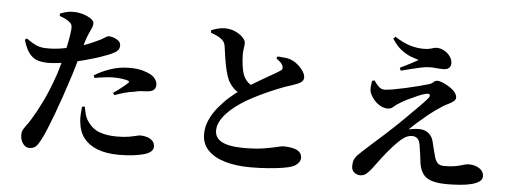

<svg xmlns="http://www.w3.org/2000/svg" viewBox="-54 -980 3108 1171"><g transform="rotate(5 1500.0 -394.0)"><path d="M156 41Q134 41 118 19Q102 -3 102 -33Q102 -54 109.5 -67.5Q117 -81 129 -96.5Q141 -112 155 -135Q183 -180 217 -249Q251 -318 284 -413Q295 -445 306 -486Q317 -527 326.5 -568.5Q336 -610 342 -645.5Q348 -681 350 -702Q351 -721 347.5 -729.5Q344 -738 331 -748Q320 -757 305.5 -764Q291 -771 272 -777L273 -792Q293 -800 313.5 -805Q334 -810 355 -809Q386 -809 414.5 -800Q443 -791 462 -777.5Q481 -764 481 -750Q481 -737 475 -723Q469 -709 459 -687.5Q449 -666 437 -628Q431 -608 420 -567Q409 -526 394.5 -476Q380 -426 364 -379Q350 -336 332.5 -284.5Q315 -233 295.5 -181Q276 -129 258 -85Q240 -41 225 -14Q212 12 198 26.5Q184 41 156 41ZM706 35Q629 35 575 14.5Q521 -6 490.5 -44.5Q460 -83 454 -139Q450 -163 452 -190Q454 -217 456 -238L473 -239Q476 -220 482.5 -195Q489 -170 504 -149Q533 -107 577.5 -91Q622 -75 682 -75Q726 -75 755 -80Q784 -85 801 -89.5Q818 -94 828 -94Q848 -94 868 -87.5Q888 -81 901 -67.5Q914 -54 914 -33Q914 -13 896.5 0Q879 13 849 20Q825 26 790.5 30.5Q756 35 706 35ZM227 -486Q189 -486 160.5 -495.5Q132 -505 110.5 -532.5Q89 -560 73 -614L85 -623Q124 -595 150 -584.5Q176 -574 208 -574Q252 -573 296 -580Q340 -587 371 -595Q428 -609 467.5 -625.5Q507 -642 537 -657Q552 -666 563 -673Q574 -680 581 -680Q594 -680 611 -674.5Q628 -669 641.5 -658Q655 -647 655 -627Q655 -606 635 -591Q615 -576 560 -557Q543 -550 510.5 -540Q478 -530 439.5 -520Q401 -510 364 -502Q335 -497 295.5 -491.5Q256 -486 227 -486ZM637 -338Q652 -348 670.5 -362Q689 -376 704.5 -389Q720 -402 725 -407Q733 -416 720 -421Q705 -426 680.5 -429Q656 -432 634 -432Q610 -432 580 -428.5Q550 -425 516 -419L510 -434Q550 -460 606.5 -479.5Q663 -499 724 -499Q774 -499 806 -489.5Q838 -480 854 -471Q877 -457 886.5 -441Q896 -425 896 -409Q896 -388 881.5 -377Q867 -366 834 -365Q820 -365 804 -363.5Q788 -362 768 -357Q736 -353 704.5 -344Q673 -335 646 -325Z M1509 41Q1423 41 1356 21.5Q1289 2 1250.5 -37.5Q1212 -77 1212 -137Q1212 -182 1231 -224Q1250 -266 1280.5 -303Q1311 -340 1345 -370Q1379 -400 1409 -421Q1437 -440 1472 -461.5Q1507 -483 1542 -503Q1577 -523 1604 -538.5Q1631 -554 1642 -562Q1652 -567 1653.5 -574Q1655 -581 1652 -591Q1647 -605 1635 -615.5Q1623 -626 1611 -635L1618 -647Q1644 -645 1667.5 -642.5Q1691 -640 1710 -630Q1730 -621 1748.5 -604Q1767 -587 1778.5 -568Q1790 -549 1790 -532Q1790 -515 1775 -504Q1760 -493 1724 -481Q1686 -470 1637.5 -450.5Q1589 -431 1540.5 -408Q1492 -385 1450 -361Q1417 -341 1387 -318.5Q1357 -296 1333.5 -270.5Q1310 -245 1296.5 -218.5Q1283 -192 1283 -164Q1283 -134 1302.5 -113.5Q1322 -93 1362 -83Q1402 -73 1463 -73Q1532 -73 1581.5 -81Q1631 -89 1661 -96.5Q1691 -104 1702 -104Q1731 -104 1757 -98.5Q1783 -93 1798.5 -79.5Q1814 -66 1814 -42Q1814 -26 1800.5 -10.5Q1787 5 1766 13Q1746 21 1707.5 27Q1669 33 1618.5 37Q1568 41 1509 41ZM1416 -399Q1386 -411 1366.5 -431.5Q1347 -452 1334 -477Q1323 -501 1314.5 -537Q1306 -573 1300 -612Q1294 -651 1290 -682Q1287 -699 1280 -709Q1273 -719 1258 -729Q1246 -737 1230.5 -744Q1215 -751 1200 -756V-771Q1220 -779 1240.5 -784.5Q1261 -790 1283 -790Q1317 -790 1346 -777Q1375 -764 1393 -745.5Q1411 -727 1411 -711Q1411 -696 1408 -679Q1405 -662 1405 -642Q1405 -623 1407 -600Q1409 -577 1413 -554.5Q1417 -532 1423 -516Q1434 -491 1451 -474.5Q1468 -458 1492 -448Z M2715 39Q2656 39 2620.5 27.5Q2585 16 2567.5 -8Q2550 -32 2543 -70Q2539 -100 2535.5 -129Q2532 -158 2527 -185Q2523 -211 2510.5 -223Q2498 -235 2478 -235Q2452 -235 2430 -220Q2408 -205 2387 -183Q2363 -159 2338 -129Q2313 -99 2291 -69.5Q2269 -40 2251 -16Q2234 6 2218.5 18.5Q2203 31 2182 31Q2161 31 2145 17.5Q2129 4 2129 -20Q2129 -44 2135 -59Q2141 -74 2153 -86.5Q2165 -99 2181 -114Q2202 -134 2233.5 -162Q2265 -190 2297 -218.5Q2329 -247 2352 -269Q2390 -304 2428.5 -342.5Q2467 -381 2500.5 -414.5Q2534 -448 2553 -470Q2568 -488 2561.5 -496Q2555 -504 2533 -497Q2518 -494 2493 -483Q2468 -472 2440 -459Q2412 -446 2388 -431Q2362 -416 2348 -402.5Q2334 -389 2314 -389Q2289 -389 2266 -402.5Q2243 -416 2227 -436Q2211 -456 2204 -474Q2198 -492 2199.5 -511Q2201 -530 2205 -549L2219 -553Q2232 -533 2248 -517.5Q2264 -502 2284 -502Q2301 -502 2335.5 -508Q2370 -514 2411 -523Q2452 -532 2490 -542Q2528 -552 2552 -559Q2569 -564 2578.5 -574Q2588 -584 2602 -584Q2615 -584 2635.5 -575.5Q2656 -567 2676.5 -554Q2697 -541 2710.5 -524.5Q2724 -508 2724 -491Q2724 -479 2712 -469Q2700 -459 2682 -450.5Q2664 -442 2646 -431Q2630 -421 2605.5 -403.5Q2581 -386 2553.5 -363.5Q2526 -341 2499.5 -317.5Q2473 -294 2452 -273Q2467 -277 2484.5 -279Q2502 -281 2517 -281Q2550 -281 2573 -263Q2596 -245 2604 -214Q2610 -190 2617 -161Q2624 -132 2629 -116Q2637 -92 2650 -81Q2663 -70 2686 -70Q2722 -70 2745.5 -73.5Q2769 -77 2784.5 -81.5Q2800 -86 2812.5 -89.5Q2825 -93 2839 -93Q2876 -93 2902.5 -75Q2929 -57 2929 -28Q2929 -8 2910.5 5Q2892 18 2861.5 25.5Q2831 33 2792.5 36Q2754 39 2715 39ZM2366 -643Q2397 -658 2426 -673Q2455 -688 2476 -700Q2457 -706 2428.5 -716.5Q2400 -727 2369 -750.5Q2338 -774 2311 -817L2324 -829Q2373 -797 2415.5 -784Q2458 -771 2498 -771Q2530 -771 2548.5 -777.5Q2567 -784 2580 -784Q2603 -784 2625.5 -772Q2648 -760 2662.5 -739.5Q2677 -719 2677 -695Q2677 -681 2666 -669.5Q2655 -658 2631 -658Q2606 -658 2584 -660.5Q2562 -663 2544 -662Q2524 -662 2492 -655Q2460 -648 2428 -640Q2396 -632 2373 -626Z"/></g></svg>

Font: Noto Serif HK ExtraLight
Style: Bold
Weight: 700
Version: Version 2.002-H1;hotconv 1.1.0;makeotfexe 2.6.0